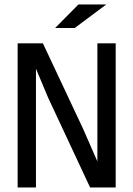

<svg xmlns="http://www.w3.org/2000/svg" viewBox="-20 -830 590 850"><path d="M492.2 0V-638.2H411.1V-457V-115.2L347.2 -261.2L169.9 -638.2H58.1V0H139.2V-204.1V-525.9L192.9 -397.9L378.9 0ZM450.2 -810.1H327.1L224.1 -706.1H311ZM0 -638.2Z"/></svg>

Font: CodeNewRoman Nerd Font Mono
Style: Regular
Weight: 400
Monospace: yes
Designer: Sam Radian
Foundry: Code New Roman
Version: Version 2.00 November 29, 2014;Nerd Fonts 3.2.1